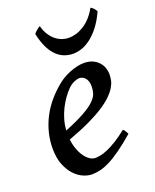

<svg xmlns="http://www.w3.org/2000/svg" viewBox="-132 -755 688 852"><g transform="rotate(-20 212.0 -329.0)"><path d="M378.4 -371.1Q378.4 -357.4 375.2 -342.5Q372.1 -327.6 362.3 -311.3Q352.5 -294.9 334.5 -277.1Q316.4 -259.3 287.1 -240.2Q257.8 -221.2 215.3 -200.9Q172.9 -180.7 113.8 -159.2Q116.7 -133.3 124.8 -111.8Q132.8 -90.3 143.8 -75.2Q154.8 -60.1 167.5 -51.8Q180.2 -43.5 192.9 -43.5Q203.1 -43.5 218 -46.4Q232.9 -49.3 252.2 -57.6Q271.5 -65.9 295.9 -80.8Q320.3 -95.7 349.6 -119.1Q352.5 -117.7 355.2 -114.3Q357.9 -110.8 360.4 -106.9Q362.8 -103 364.3 -99.6L367.2 -94.2Q327.1 -59.6 295.9 -37.4Q264.6 -15.1 239.5 -2.4Q214.4 10.3 193.6 15.1Q172.9 20 153.8 20Q136.2 20 114.5 11Q92.8 2 73.7 -17.8Q54.7 -37.6 41.5 -69.6Q28.3 -101.6 28.3 -147.9Q28.3 -186 37.6 -222.4Q46.9 -258.8 64.2 -292Q81.5 -325.2 106.7 -354.7Q131.8 -384.3 163.6 -409.7Q174.3 -418.5 189 -427Q203.6 -435.5 220.2 -442.1Q236.8 -448.7 254.2 -452.9Q271.5 -457 288.1 -457Q311 -457 328.1 -449.5Q345.2 -441.9 356.4 -429.7Q367.7 -417.5 373 -402.1Q378.4 -386.7 378.4 -371.1ZM192.4 -374.5Q177.7 -359.9 164.1 -340.6Q150.4 -321.3 139.4 -299.1Q128.4 -276.9 121.3 -252.2Q114.3 -227.5 112.8 -202.1Q171.9 -226.1 206.3 -245.4Q240.7 -264.6 258.3 -282Q275.9 -299.3 280.8 -315.2Q285.6 -331.1 285.6 -348.1Q285.6 -361.8 282.2 -371.8Q278.8 -381.8 272.9 -388.4Q267.1 -395 259.8 -397.9Q252.4 -400.9 244.6 -400.9Q236.8 -400.9 221.4 -394.5Q206.1 -388.2 192.4 -374.5ZM424.3 -651.9Q406.2 -612.3 385.5 -585.7Q364.7 -559.1 343 -542.5Q321.3 -525.9 300 -518.8Q278.8 -511.7 259.3 -511.7Q237.8 -511.7 218 -519Q198.2 -526.4 181.4 -542.7Q164.6 -559.1 151.4 -585.9Q138.2 -612.8 129.9 -651.9Q136.7 -660.2 145 -667Q153.3 -673.8 160.6 -677.7Q167.5 -651.9 179.4 -634Q191.4 -616.2 205.8 -605.2Q220.2 -594.2 235.6 -589.4Q251 -584.5 265.1 -584.5Q280.3 -584.5 298.1 -589.4Q315.9 -594.2 334 -605.2Q352.1 -616.2 368.9 -634Q385.7 -651.9 399.9 -677.7Q406.7 -673.8 413.1 -667.5Q419.4 -661.1 424.3 -651.9Z"/></g></svg>

Font: Gentium Book Basic
Style: Italic
Weight: 400
Italic angle: -8°
Designer: J. Victor Gaultney and Annie Olsen
Foundry: SIL International
Version: Version 1.102; 2013; Maintenance release